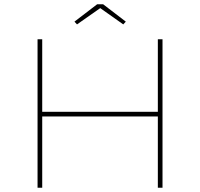

<svg xmlns="http://www.w3.org/2000/svg" viewBox="-20 -885 944 905"><path d="M724 0V-700H746V0ZM157 0V-700H179V0ZM168 -336 169 -358H735V-336ZM343 -770 331 -783 438 -865H466L573 -783L561 -770L445 -852H460Z"/></svg>

Font: Lexend Giga Thin
Style: Regular
Weight: 250
Version: Version 1.007